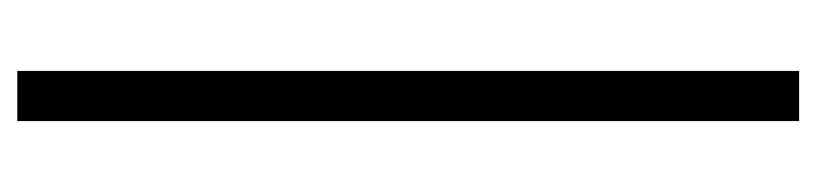

<svg xmlns="http://www.w3.org/2000/svg" viewBox="-381 -402 944 222"><g transform="rotate(90 91.0 -291.0)"><path d="M62 161V-743H120V161Z"/></g></svg>

Font: Saira Ultra Condensed
Style: Regular
Weight: 400
Width: 1
Designer: Hector Gatti with collaboration of the Omnibus-Type team
Foundry: Omnibus-Type
Version: Version 1.001; ttfautohint (v1.8)